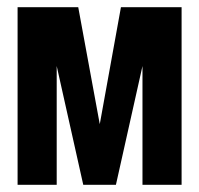

<svg xmlns="http://www.w3.org/2000/svg" viewBox="-20 -515 555 535"><path d="M29 0V-495H198L258 -169L317 -495H486V0H377V-331L303 0H212L138 -331V0Z"/></svg>

Font: Alumni Sans ExtraBold
Style: Regular
Weight: 800
Designer: Robert E. Leuschke
Foundry: Robert E. Leuschke
Version: Version 1.018